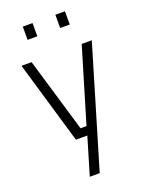

<svg xmlns="http://www.w3.org/2000/svg" viewBox="-171 -786 819 1091"><g transform="rotate(-20 239.0 -241.0)"><path d="M27 -500H88L221 -52H257L391 -500H452L236 225H176L243 0H174ZM110 -627V-707H169V-627ZM307 -627V-707H365V-627Z"/></g></svg>

Font: Titillium Web[RUS by Daymarius]
Style: Regular
Weight: 300
Designer: Cyrillization by Daymarius
Foundry: Cyrillization by Daymarius
Version: Version 1.002 September 12, 2018